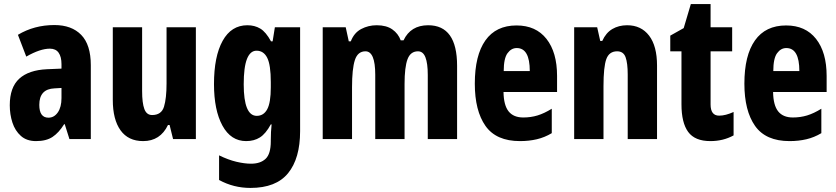

<svg xmlns="http://www.w3.org/2000/svg" viewBox="-20 -683 4108 943"><path d="M247 -560Q332 -560 379 -511.5Q426 -463 426 -363V0H321L298 -73H295Q269 -31 238 -10.5Q207 10 157 10Q111 10 82.5 -15.5Q54 -41 41 -81Q28 -121 28 -166Q28 -254 74.5 -296.5Q121 -339 211 -343L282 -346V-368Q282 -404 268 -424Q254 -444 225 -444Q177 -444 109 -405L68 -512Q148 -560 247 -560ZM248 -249Q173 -246 173 -168Q173 -105 218 -105Q246 -105 264 -131Q282 -157 282 -201V-251Z M942 -549V0H830L813 -69H805Q767 10 683 10Q610 10 572 -43Q534 -96 534 -192V-549H678V-236Q678 -177 689 -147.5Q700 -118 727 -118Q773 -118 785.5 -159Q798 -200 798 -273V-549Z M1195 -559Q1231 -559 1258.5 -542.5Q1286 -526 1311 -480H1319L1330 -549H1454V-39Q1454 95 1395 167.5Q1336 240 1210 240Q1127 240 1056 201V80Q1101 102 1141 111.5Q1181 121 1213 121Q1259 121 1284.5 97Q1310 73 1310 11V5Q1310 -36 1314 -72H1310Q1285 -26 1256.5 -8Q1228 10 1189 10Q1114 10 1072.5 -66Q1031 -142 1031 -270Q1031 -406 1073.5 -482.5Q1116 -559 1195 -559ZM1240 -434Q1209 -434 1193 -393.5Q1177 -353 1177 -269Q1177 -114 1241 -114Q1275 -114 1292.5 -146.5Q1310 -179 1310 -254V-280Q1310 -364 1292.5 -399Q1275 -434 1240 -434Z M2083 -559Q2225 -559 2225 -360V0H2081V-315Q2081 -372 2069.5 -401.5Q2058 -431 2033 -431Q1996 -431 1981.5 -392Q1967 -353 1967 -271V0H1823V-316Q1823 -431 1775 -431Q1737 -431 1723 -388Q1709 -345 1709 -255V0H1565V-549H1678L1693 -480H1703Q1719 -522 1754 -540.5Q1789 -559 1830 -559Q1878 -559 1907 -538.5Q1936 -518 1948 -485H1962Q1997 -559 2083 -559Z M2517 -558Q2612 -558 2664 -492Q2716 -426 2716 -310V-231H2453Q2454 -166 2478 -136Q2502 -106 2550 -106Q2587 -106 2620 -116Q2653 -126 2690 -149V-29Q2655 -8 2616.5 1Q2578 10 2534 10Q2417 10 2364.5 -64.5Q2312 -139 2312 -272Q2312 -411 2364 -484.5Q2416 -558 2517 -558ZM2518 -447Q2491 -447 2472.5 -421.5Q2454 -396 2454 -334H2582Q2582 -447 2518 -447Z M3060 -559Q3129 -559 3168 -508Q3207 -457 3207 -361V0H3063V-317Q3063 -373 3052.5 -402Q3042 -431 3011 -431Q2972 -431 2958 -393Q2944 -355 2944 -259V0H2800V-549H2913L2928 -482H2938Q2956 -522 2987.5 -540.5Q3019 -559 3060 -559Z M3512 -115Q3528 -115 3545.5 -119.5Q3563 -124 3583 -133V-18Q3532 10 3469 10Q3393 10 3360 -35Q3327 -80 3327 -171V-431H3272V-508L3338 -545L3373 -663H3470V-549H3576V-431H3470V-170Q3470 -115 3512 -115Z M3841 -558Q3936 -558 3988 -492Q4040 -426 4040 -310V-231H3777Q3778 -166 3802 -136Q3826 -106 3874 -106Q3911 -106 3944 -116Q3977 -126 4014 -149V-29Q3979 -8 3940.5 1Q3902 10 3858 10Q3741 10 3688.5 -64.5Q3636 -139 3636 -272Q3636 -411 3688 -484.5Q3740 -558 3841 -558ZM3842 -447Q3815 -447 3796.5 -421.5Q3778 -396 3778 -334H3906Q3906 -447 3842 -447Z"/></svg>

Font: Noto Sans Malayalam ExtraCondensed ExtraBold
Style: Regular
Weight: 800
Width: 2
Designer: Jelle Bosma - Monotype Design Team
Foundry: Monotype Imaging Inc.
Version: Version 2.104; ttfautohint (v1.8.4.7-5d5b)